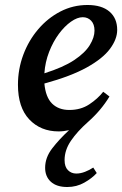

<svg xmlns="http://www.w3.org/2000/svg" viewBox="-20 -513 490 770"><path d="M312 -444Q290 -444 264.5 -426Q239 -408 216 -377Q193 -346 177 -305Q161 -264 158 -219Q234 -243 277.5 -272Q321 -301 340 -332Q359 -363 359 -390Q359 -416 345.5 -430Q332 -444 312 -444ZM250 237Q207 237 184 216Q161 195 161 160Q161 119 189 82.5Q217 46 257 9Q235 14 215 14Q143 14 97.5 -34Q52 -82 52 -173Q52 -236 73.5 -293.5Q95 -351 133.5 -396Q172 -441 222.5 -467Q273 -493 331 -493Q388 -493 419 -466.5Q450 -440 450 -393Q450 -356 421 -317Q392 -278 328 -242.5Q264 -207 158 -178Q163 -123 189 -97.5Q215 -72 258 -72Q304 -72 338 -94.5Q372 -117 394 -145L419 -126Q386 -71 333 -24Q290 14 264.5 51.5Q239 89 239 129Q239 156 252.5 169.5Q266 183 286 183Q303 183 321 176Q339 169 354 159L368 181Q349 202 318 219.5Q287 237 250 237Z"/></svg>

Font: Source Serif Pro SemiBold
Style: Italic
Weight: 600
Italic angle: -12°
Designer: Frank Grießhammer
Foundry: Adobe Systems Incorporated
Version: Version 3.001;hotconv 1.0.111;makeotfexe 2.5.65597